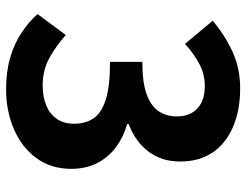

<svg xmlns="http://www.w3.org/2000/svg" viewBox="-109 -685 808 630"><g transform="rotate(90 295.0 -370.0)"><path d="M273 14Q215 14 169 0.5Q123 -13 87.5 -36.5Q52 -60 26 -89L95 -182Q129 -151 169.5 -128.5Q210 -106 260 -106Q298 -106 326.5 -118Q355 -130 370.5 -153Q386 -176 386 -209Q386 -246 368.5 -272.5Q351 -299 307 -313Q263 -327 183 -327V-433Q251 -433 290 -447.5Q329 -462 345.5 -487.5Q362 -513 362 -546Q362 -589 336 -613.5Q310 -638 263 -638Q224 -638 190.5 -620.5Q157 -603 124 -573L48 -664Q97 -705 151 -729.5Q205 -754 270 -754Q341 -754 395.5 -731Q450 -708 480 -664Q510 -620 510 -557Q510 -497 478 -454Q446 -411 387 -388V-383Q428 -372 461.5 -347.5Q495 -323 514.5 -286Q534 -249 534 -200Q534 -133 498.5 -85Q463 -37 403.5 -11.5Q344 14 273 14Z"/></g></svg>

Font: Noto Sans HK Thin
Style: Bold
Weight: 700
Version: Version 2.004-H2;hotconv 1.0.118;makeotfexe 2.5.65603